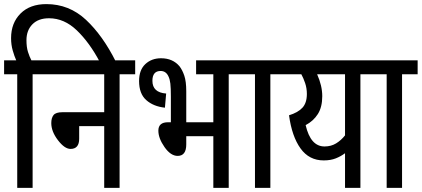

<svg xmlns="http://www.w3.org/2000/svg" viewBox="-20 -916 2056 936"><path d="M139 -554H215V-622H133Q124 -639 116.5 -662.5Q109 -686 109 -720Q109 -768 138 -797.5Q167 -827 219 -827Q293 -827 354.5 -768Q416 -709 466 -615H545Q481 -743 399 -819.5Q317 -896 206 -896Q126 -896 80 -850Q34 -804 34 -730Q34 -698 42 -670Q50 -642 59 -622H0V-554H64V0H139Z M203 -554H488V-369H285Q252 -369 241 -355Q230 -341 230 -316Q230 -275 262.5 -232.5Q295 -190 324 -190Q366 -190 366 -240V-301H488V0H563V-554H639V-622H203Z M658 -521Q658 -459 693 -428Q728 -397 784 -391L790 -460Q723 -465 723 -522Q723 -570 763 -570Q789 -570 801 -544Q808 -530 810.5 -508.5Q813 -487 813 -445V-320H799Q752 -320 752 -279Q752 -242 782 -199Q812 -156 846 -156Q888 -156 888 -212V-252H1020V0H1095V-554H1171V-622H936V-554H1020V-320H888V-471Q888 -519 878.5 -547Q869 -575 855 -593Q822 -632 765 -632Q719 -632 688.5 -603.5Q658 -575 658 -521Z M1374 -554V-622H1159V-554H1223V0H1298V-554Z M1737 0V-554H1813V-622H1362V-554H1449Q1459 -536 1467.5 -511Q1476 -486 1476 -458Q1476 -414 1454 -390.5Q1432 -367 1389 -354Q1403 -251 1445 -192.5Q1487 -134 1558 -134Q1592 -134 1617 -144Q1642 -154 1662 -169V0ZM1562 -202Q1494 -202 1470 -306Q1508 -326 1529.5 -360Q1551 -394 1551 -447Q1551 -498 1526 -554H1662V-256Q1643 -232 1618.5 -217Q1594 -202 1562 -202Z M2016 -554V-622H1801V-554H1865V0H1940V-554Z"/></svg>

Font: Noto Sans Devanagari Extra Condensed
Style: Regular
Weight: 400
Width: 2
Designer: Monotype Design Team
Foundry: Monotype Imaging Inc.
Version: 1.000